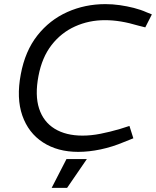

<svg xmlns="http://www.w3.org/2000/svg" viewBox="-20 -730 758 933"><path d="M360 8Q260 8 189 -38Q118 -84 88.5 -168.5Q59 -253 81 -369Q102 -482 161.5 -557.5Q221 -633 307 -671.5Q393 -710 492 -710Q527 -710 562 -705Q597 -700 630.5 -691.5Q664 -683 693 -670L718 -660L686 -597L654 -605Q607 -619 567.5 -625.5Q528 -632 490 -632Q412 -632 344.5 -601.5Q277 -571 230.5 -511Q184 -451 167 -361Q149 -267 170 -202.5Q191 -138 245.5 -104.5Q300 -71 381 -71Q423 -71 468.5 -80Q514 -89 562 -103L609 -118L628 -58L583 -40Q526 -16 469 -4Q412 8 360 8ZM231 183 303 43H402L306 183Z"/></svg>

Font: REM Light
Style: Italic
Weight: 300
Italic angle: -11°
Designer: Octavio Pardo
Foundry: Ashler Design
Version: Version 1.005;gftools[0.9.28]